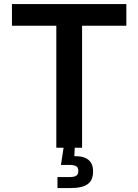

<svg xmlns="http://www.w3.org/2000/svg" viewBox="-20 -748 700 972"><path d="M40.5 -617.7V-727.5H619.6V-617.7H395.5V0H265.1V-617.7ZM271 204.1V148.4H331.5Q356 148.4 366.2 141.4Q376.5 134.3 376.5 117.7Q376.5 100.6 366.2 93.8Q356 86.9 331.5 86.9H288.6L305.2 -22H358.4V0L356.4 42.5Q451.2 41 451.2 120.1Q451.2 164.6 423.8 184.3Q396.5 204.1 335.9 204.1Z"/></svg>

Font: Inter-SemiBold
Style: Regular
Weight: 600
Designer: Rasmus Andersson
Foundry: rsms
Version: Version 4.000;git-a52131595